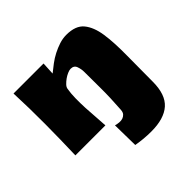

<svg xmlns="http://www.w3.org/2000/svg" viewBox="-145 -529 823 823"><g transform="rotate(-45 266.5 -117.5)"><path d="M24 0Q27 -94 27.5 -187.5Q28 -281 24 -375H206L203 -317Q219 -330 237.5 -344Q256 -358 276.5 -368.5Q297 -379 318.5 -386Q340 -393 362 -393Q418 -393 443 -362.5Q468 -332 476 -278.5Q484 -225 483 -145Q482 -65 482 11Q482 89 443 123.5Q404 158 327 158Q304 158 282 156Q260 154 237 150L235 29Q246 32 257 33Q268 34 277 31Q286 28 292.5 21Q299 14 300 0Q305 -71 304.5 -127.5Q304 -184 304 -227Q304 -243 298 -260Q292 -277 272 -277Q264 -277 252.5 -272Q241 -267 230.5 -259.5Q220 -252 211.5 -243Q203 -234 202 -225Q198 -202 197.5 -173Q197 -144 198.5 -113.5Q200 -83 202.5 -53.5Q205 -24 206 0Z"/></g></svg>

Font: CAT Rhythmus
Style: Regular
Weight: 400
Designer: Peter Wiegel nach alter Vorlage
Foundry: Peter Wiegel
Version: 1.000